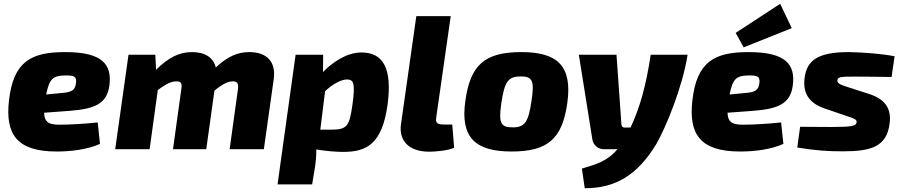

<svg xmlns="http://www.w3.org/2000/svg" viewBox="-20 -785 4748 1010"><path d="M323 -511C144 -511 50 -462 27 -255C8 -81 66 12 278 12C352 12 439 2 506 -28L494 -141C434 -134 340 -129 296 -129C240 -129 214 -139 212 -192L347 -202C478 -212 541 -239 555 -332C571 -446 519 -511 323 -511ZM380 -350C376 -307 352 -300 307 -296L223 -288C239 -369 258 -387 320 -388C370 -389 383 -383 380 -350Z M1291 -511C1228 -511 1175 -486 1115 -430C1103 -482 1059 -511 990 -511C922 -511 866 -482 801 -418L797 -497H656L586 0H767L810 -311C856 -346 883 -357 908 -357C931 -357 939 -348 934 -318L890 0H1065L1108 -308C1155 -347 1182 -357 1205 -357C1224 -357 1236 -350 1232 -318L1188 0H1368L1420 -369C1432 -457 1387 -511 1291 -511Z M1882 -509C1801 -509 1727 -455 1679 -406L1680 -497H1535L1440 185H1622L1637 94C1642 60 1644 30 1644 1C1694 10 1749 14 1786 14C1905 14 1991 -24 2019 -237C2044 -426 1995 -509 1882 -509ZM1834 -234C1818 -122 1806 -103 1724 -103H1665L1690 -305C1728 -342 1775 -367 1805 -367C1842 -367 1849 -344 1834 -234Z M2351 -700H2170L2089 -129C2078 -41 2135 13 2238 13C2269 13 2340 7 2369 -8L2359 -130H2317C2279 -130 2270 -138 2275 -169Z M2723 -511C2530 -511 2454 -444 2428 -255C2400 -60 2482 12 2671 12C2861 12 2937 -54 2964 -241C2992 -437 2914 -511 2723 -511ZM2720 -383C2781 -383 2792 -359 2776 -255C2760 -142 2740 -115 2677 -115C2612 -115 2603 -139 2617 -241C2634 -358 2654 -383 2720 -383Z M3403 -497C3378 -332 3347 -222 3297 -114H3265C3256 -114 3249 -121 3249 -130L3223 -497H3025L3096 -52C3101 -22 3125 0 3158 0H3228C3172 66 3114 79 3041 102L3056 205C3216 206 3334 137 3434 -30C3481 -112 3570 -324 3597 -497Z M4145 -637 4084 -765 3850 -612 3892 -536ZM3918 -511C3739 -511 3645 -462 3622 -255C3603 -81 3661 12 3873 12C3947 12 4034 2 4101 -28L4089 -141C4029 -134 3935 -129 3891 -129C3835 -129 3809 -139 3807 -192L3942 -202C4073 -212 4136 -239 4150 -332C4166 -446 4114 -511 3918 -511ZM3975 -350C3971 -307 3947 -300 3902 -296L3818 -288C3834 -369 3853 -387 3915 -388C3965 -389 3978 -383 3975 -350Z M4445 -511C4282 -511 4225 -467 4213 -378C4202 -301 4230 -244 4319 -214L4430 -176C4475 -161 4488 -157 4486 -141C4483 -122 4461 -117 4352 -117C4296 -117 4219 -118 4189 -118L4174 -9C4270 7 4335 11 4412 11C4558 11 4645 -10 4660 -137C4670 -218 4632 -265 4551 -291L4436 -328C4396 -341 4383 -348 4385 -364C4388 -381 4406 -382 4478 -382C4541 -382 4605 -381 4670 -380L4686 -489C4628 -501 4522 -510 4445 -511Z"/></svg>

Font: Exo 2 Extra Bold
Style: Italic
Weight: 800
Italic angle: -8°
Designer: Natanael Gama
Version: Version 1.001;PS 001.001;hotconv 1.0.88;makeotf.lib2.5.64775